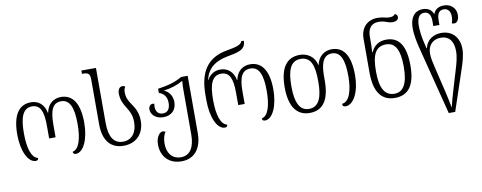

<svg xmlns="http://www.w3.org/2000/svg" viewBox="-78 -1169 4559 1817"><g transform="rotate(-10 2201.0 -260.0)"><path d="M185 8C200 8 210 -1 210 -16C149 -29 118 -123 118 -268C118 -415 146 -507 237 -507C315 -507 345 -443 345 -302V-180H407V-302C407 -442 437 -507 517 -507C600 -507 634 -426 634 -268C634 -126 604 -29 542 -17C543 -2 552 8 569 8C643 8 698 -112 698 -268C698 -447 640 -547 521 -547C453 -547 394 -506 378 -421H375C359 -507 302 -547 234 -547C117 -547 54 -454 54 -268C54 -113 109 8 185 8Z M1029 11C1154 11 1228 -75 1228 -195C1228 -280 1195 -325 1166 -369C1144 -401 1125 -434 1125 -487C1125 -508 1130 -526 1140 -538C1134 -543 1125 -547 1112 -547C1085 -547 1068 -520 1068 -485C1068 -419 1092 -379 1116 -341C1140 -302 1164 -263 1164 -194C1164 -98 1118 -28 1029 -28C941 -28 897 -99 897 -229V-760H757V-728H763C819 -728 834 -716 834 -657V-229C834 -75 903 11 1029 11Z M1543 251C1662 251 1739 168 1739 14V-536H1676C1614 -499 1535 -476 1442 -464V-424C1495 -407 1517 -366 1517 -317C1517 -260 1495 -226 1447 -226C1405 -226 1379 -254 1379 -302C1379 -311 1380 -320 1382 -330C1377 -332 1371 -333 1367 -333C1342 -333 1327 -311 1327 -286C1327 -237 1371 -190 1446 -190C1521 -190 1572 -236 1572 -315C1572 -363 1547 -415 1495 -436V-438C1565 -447 1626 -467 1676 -496H1680C1677 -466 1676 -441 1676 -419V15C1676 140 1631 212 1543 212C1454 212 1412 143 1412 59C1412 13 1422 -24 1440 -51C1432 -56 1424 -59 1415 -59C1382 -59 1349 -11 1349 56C1349 170 1421 251 1543 251Z M2002 8C2017 8 2027 -1 2027 -16C1967 -29 1936 -123 1936 -268C1936 -413 1963 -501 2054 -501C2132 -501 2162 -437 2162 -302V-180H2224V-302C2224 -436 2254 -501 2335 -501C2418 -501 2451 -420 2451 -268C2451 -126 2422 -29 2360 -17C2360 -2 2369 8 2386 8C2461 8 2515 -112 2515 -268C2515 -440 2457 -541 2339 -541C2270 -541 2211 -500 2195 -415H2192C2176 -501 2119 -541 2052 -541C2003 -541 1954 -518 1925 -463H1922C1947 -569 2016 -629 2149 -653C2260 -673 2319 -689 2320 -771H2295C2285 -732 2220 -722 2150 -709C1953 -676 1873 -546 1873 -327V-278C1873 -113 1927 8 2002 8Z M2816 11C2943 11 3009 -78 3009 -268V-311C3009 -445 3043 -508 3120 -508C3205 -508 3236 -420 3236 -269C3236 -127 3201 -27 3132 -21C3132 -2 3140 8 3161 8C3241 8 3300 -113 3300 -267C3300 -458 3237 -547 3123 -547C3055 -547 2994 -504 2977 -421H2975C2958 -503 2891 -547 2818 -547C2689 -547 2624 -454 2624 -268C2624 -81 2695 11 2816 11ZM2817 -28C2726 -28 2688 -112 2688 -268C2688 -426 2724 -508 2818 -508C2915 -508 2947 -429 2947 -268C2947 -123 2915 -28 2817 -28Z M3635 11C3765 11 3832 -76 3832 -267C3832 -460 3768 -547 3649 -547C3574 -547 3528 -510 3502 -453H3497C3500 -487 3501 -526 3501 -555V-603C3501 -692 3549 -725 3604 -725C3634 -725 3654 -721 3672 -714C3694 -706 3715 -699 3740 -699C3770 -699 3795 -713 3795 -739C3795 -756 3785 -767 3770 -771C3763 -757 3743 -749 3719 -749C3701 -749 3686 -751 3669 -756C3651 -761 3630 -764 3602 -764C3512 -764 3439 -706 3439 -591V-266C3439 -76 3511 11 3635 11ZM3638 -29C3542 -29 3501 -110 3501 -266C3501 -421 3534 -503 3639 -503C3729 -503 3768 -423 3768 -265C3768 -106 3724 -29 3638 -29Z M4111 240H4173L4302 -145C4323 -206 4344 -278 4344 -335C4344 -447 4276 -519 4171 -519C4093 -519 4030 -475 4014 -401H4010L3992 -478C3981 -527 3975 -581 3975 -622C3975 -688 3995 -735 4045 -735C4088 -735 4110 -704 4110 -644V-596H4169V-644C4169 -707 4192 -735 4234 -735C4274 -735 4298 -705 4298 -656C4298 -623 4291 -601 4287 -590C4294 -588 4303 -586 4312 -586C4334 -586 4357 -611 4357 -661C4357 -723 4312 -771 4240 -771C4197 -771 4156 -752 4140 -708H4137C4123 -752 4081 -771 4041 -771C3956 -771 3914 -708 3914 -611C3914 -539 3932 -459 3952 -383ZM4148 194C4140 155 4126 81 4112 25L4054 -219C4045 -258 4034 -303 4034 -344C4034 -420 4079 -475 4158 -475C4246 -475 4281 -413 4281 -325C4281 -263 4262 -202 4247 -152L4194 25C4172 97 4157 155 4148 194Z"/></g></svg>

Font: Noto Serif Georgian SemiCondensed Light
Style: Regular
Weight: 300
Width: 4
Designer: Monotype Design Team, Akaki Razmadze
Foundry: Google LLC
Version: Version 2.003